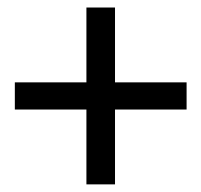

<svg xmlns="http://www.w3.org/2000/svg" viewBox="-20 -561 536 511"><path d="M210 -269.5H19.5V-341.8H210V-541H286.1V-341.8H476.6V-269.5H286.1V-70.3H210Z"/></svg>

Font: Reddit Sans Vanilla
Style: Regular
Weight: 400
Designer: Stephen Hutchings
Foundry: Reddit
Version: Version 1.013